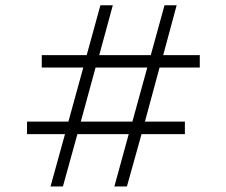

<svg xmlns="http://www.w3.org/2000/svg" viewBox="-20 -691 846 718"><path d="M215.3 6.3H168.9L223.1 -189.5H81.1V-236.3H235.8L291.5 -438.5H136.2V-484.9H304.2L355.5 -671.4H401.9L351.1 -484.9H543.9L595.2 -671.4H640.6L590.3 -484.9H727.1V-438.5H576.7L522 -236.3H671.4V-189.5H509.3L454.6 6.3H407.7L461.4 -189.5H269.5ZM530.8 -438.5H337.4L282.2 -236.3H475.1Z"/></svg>

Font: Estedad-FD Light
Style: Regular
Weight: 300
Designer: Amin Abedi
Version: Version 7.3